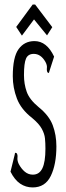

<svg xmlns="http://www.w3.org/2000/svg" viewBox="-20 -811 290 841"><path d="M123 10Q93 10 68.5 -6.5Q44 -23 26 -59L44 -132L46 -142L53 -140Q58 -133 56.5 -120.5Q55 -108 62 -93Q73 -72 88.5 -59Q104 -46 124 -46Q152 -46 165.5 -73.5Q179 -101 179 -160Q179 -184 177 -204.5Q175 -225 163 -247Q151 -269 121 -294Q72 -332 54 -379.5Q36 -427 36 -477Q36 -561 61.5 -596Q87 -631 131 -631Q185 -631 217 -563L197 -501L194 -491L188 -494Q184 -502 185.5 -513.5Q187 -525 179 -540Q159 -575 128 -575Q103 -575 94 -554.5Q85 -534 85 -482Q85 -443 97 -409Q109 -375 149 -342Q195 -305 211 -262.5Q227 -220 227 -170Q227 -91 202.5 -40.5Q178 10 123 10ZM76 -655 51 -693 123 -791H134L209 -692L186 -656L129 -726Z"/></svg>

Font: Inconsolata UltraCondensed
Style: Regular
Weight: 400
Width: 1
Monospace: yes
Designer: Raph Levien, Cyreal, Brenton Simpson
Foundry: Raph Levien, Cyreal, Google
Version: Version 3.001; ttfautohint (v1.8.2.53-6de2)